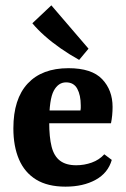

<svg xmlns="http://www.w3.org/2000/svg" viewBox="-20 -688 471 718"><path d="M30 -208Q30 -318 83.5 -375.5Q137 -433 236 -433Q323 -433 362 -392Q401 -351 401 -288Q401 -273 399.5 -257Q398 -241 395 -227H120V-275H281Q282 -280 282 -284Q282 -288 282 -294Q282 -332 269 -356Q256 -380 227 -380Q198 -380 181 -348.5Q164 -317 164 -231Q164 -175 173 -139.5Q182 -104 204.5 -87Q227 -70 265 -70Q295 -70 323 -80Q351 -90 370 -111L398 -90Q384 -41 337.5 -15.5Q291 10 225 10Q158 10 115 -16.5Q72 -43 51 -92Q30 -141 30 -208ZM311 -506 276 -464Q240 -484 207 -507Q174 -530 147 -554Q120 -578 101 -601L172 -668Z"/></svg>

Font: Rasa
Style: Bold
Weight: 700
Designer: Anna Giedrys (Yrsa+Rasa design), David Brezina (Yrsa art-direction, Rasa art-direction, design)
Foundry: Rosetta Type Foundry
Version: Version 2.004